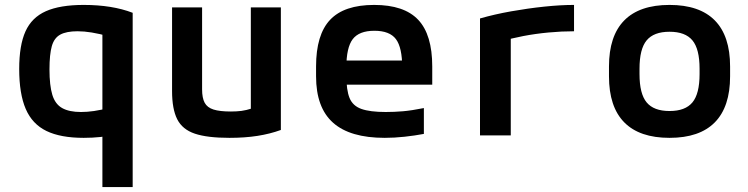

<svg xmlns="http://www.w3.org/2000/svg" viewBox="-20 -550 3040 780"><path d="M396 210V-467L424 -402Q383 -413 352.5 -418Q322 -423 295 -423Q250 -423 225 -409.5Q200 -396 190.5 -362.5Q181 -329 181 -268Q181 -203 192.5 -165Q204 -127 232.5 -111Q261 -95 309 -95Q334 -95 362 -99Q390 -103 429 -113L450 -4Q421 3 388.5 6.5Q356 10 320 10Q226 10 168.5 -18Q111 -46 84.5 -107.5Q58 -169 58 -270Q58 -366 83.5 -422.5Q109 -479 166.5 -504.5Q224 -530 320 -530Q436 -530 519 -498V210Z M912 10Q822 10 771.5 -7Q721 -24 700 -65.5Q679 -107 679 -180V-520H801V-187Q801 -152 811.5 -132.5Q822 -113 847.5 -105Q873 -97 918 -97Q942 -97 961 -99.5Q980 -102 1003.5 -109.5Q1027 -117 1062 -131L999 -54V-520H1121V-22Q1077 -6 1026 2Q975 10 912 10Z M1543 10Q1402 10 1333 -51.5Q1264 -113 1264 -240V-280Q1264 -409 1321 -469.5Q1378 -530 1500 -530Q1622 -530 1679 -469.5Q1736 -409 1736 -280V-206H1333V-304H1645L1614 -272V-275Q1614 -357 1588.5 -391Q1563 -425 1501 -425Q1439 -425 1413 -391Q1387 -357 1387 -275V-245Q1387 -184 1400 -152Q1413 -120 1448 -107.5Q1483 -95 1547 -95Q1582 -95 1617 -98Q1652 -101 1702 -111V-6Q1665 1 1623.5 5.5Q1582 10 1543 10Z M1930 -475Q1989 -492 2056.5 -504Q2124 -516 2190.5 -523Q2257 -530 2312 -530V-423Q2262 -423 2208.5 -418Q2155 -413 2105.5 -403.5Q2056 -394 2017 -382L2055 -440V0H1930Z M2700 10Q2578 10 2516 -53Q2454 -116 2454 -240V-280Q2454 -404 2516 -467Q2578 -530 2700 -530Q2822 -530 2884 -467Q2946 -404 2946 -280V-240Q2946 -116 2884 -53Q2822 10 2700 10ZM2700 -99Q2764 -99 2793 -134Q2822 -169 2822 -249V-271Q2822 -351 2793 -386Q2764 -421 2700 -421Q2636 -421 2607 -386Q2578 -351 2578 -271V-249Q2578 -169 2607 -134Q2636 -99 2700 -99Z"/></svg>

Font: M PLUS Code Latin Expanded SemiBold
Style: Regular
Weight: 600
Width: 7
Designer: Coji Morishita
Foundry: UNDERFOREST DESIGN
Version: Version 1.002; ttfautohint (v1.8.3)